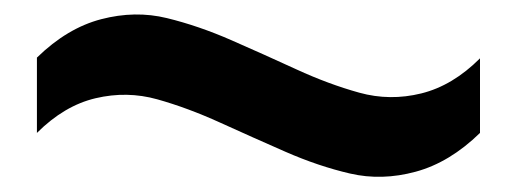

<svg xmlns="http://www.w3.org/2000/svg" viewBox="-20 -390 700 260"><path d="M30 -210V-312Q71 -352 117 -364Q163 -376 206 -365.5Q249 -355 293.5 -335.5Q338 -316 381.5 -296Q425 -276 466.5 -264.5Q508 -253 550.5 -263.5Q593 -274 630 -311V-210Q589 -170 543 -157.5Q497 -145 454 -155Q411 -165 366.5 -184.5Q322 -204 278 -224Q234 -244 193 -255.5Q152 -267 109.5 -257Q67 -247 30 -210Z"/></svg>

Font: Fivo Sans Modern
Style: Regular
Weight: 700
Designer: Alexander Slobzheninov
Foundry: Alexander Slobzheninov
Version: 1.0